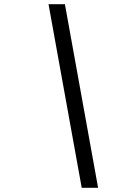

<svg xmlns="http://www.w3.org/2000/svg" viewBox="-20 -814 658 914"><path d="M447 80H369L211 -794H289Z"/></svg>

Font: Fragment Mono SC
Style: Italic
Weight: 400
Italic angle: -12°
Monospace: yes
Designer: Wei Huang based on Nimbus Sans by URW Studio, based on Helvetica by Max Miedinger.
Foundry: Wei Huang
Version: Version 1.012; ttfautohint (v1.8.4.7-5d5b)